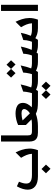

<svg xmlns="http://www.w3.org/2000/svg" viewBox="1388 -2168 1032 3849"><g transform="rotate(-90 1904.5 -244.0)"><path d="M294 0Q162 0 94 -54Q26 -108 26 -204Q26 -248 41 -302Q56 -356 93 -422L186 -380Q165 -330 157 -296.5Q149 -263 149 -235Q149 -190 171 -165Q193 -140 232 -130Q271 -120 321 -120H745Q742 -177 720.5 -229.5Q699 -282 665 -338L774 -448Q803 -387 825.5 -319.5Q848 -252 850 -173Q852 -94 818 0ZM445 252 355 161 440 71 529 161Z M1170 0Q1102 0 1063 -21Q1024 -42 1007.5 -80Q991 -118 991 -169V-740H1114V-206Q1114 -160 1129.5 -140Q1145 -120 1198 -120H1236V0Z M1236 -120H1340Q1368 -120 1391 -122.5Q1414 -125 1435 -129L1322 -242V-397Q1370 -420 1432.5 -434.5Q1495 -449 1552 -449Q1649 -449 1707.5 -414.5Q1766 -380 1766 -302Q1766 -252 1740 -204.5Q1714 -157 1677 -124Q1701 -120 1733 -120H1833V0H1790Q1709 0 1652.5 -8Q1596 -16 1547 -42Q1494 -22 1431 -11Q1368 0 1299 0H1236Q1206 0 1206 -61Q1206 -120 1236 -120ZM1557 -161Q1598 -188 1620.5 -219Q1643 -250 1643 -277Q1643 -299 1622.5 -314Q1602 -329 1552 -329Q1518 -329 1481 -323Q1444 -317 1414 -308L1515 -203Q1527 -191 1537 -180Q1547 -169 1557 -161Z M1833 -120H1961Q1967 -136 1974 -167Q1981 -198 1986.5 -233.5Q1992 -269 1993 -296L2136 -346Q2123 -285 2108.5 -233.5Q2094 -182 2076 -135Q2121 -120 2178 -120H2214V0H2208Q2148 0 2105 -11.5Q2062 -23 2029 -39Q2018 -19 2005 0H1833Q1803 0 1803 -61Q1803 -120 1833 -120ZM1934 252 1845 161 1930 71 2019 161ZM2108 252 2019 161 2103 71 2192 161Z M2214 -120H2342Q2348 -136 2355 -167Q2362 -198 2367.5 -233.5Q2373 -269 2374 -296L2517 -346Q2504 -285 2489.5 -233.5Q2475 -182 2457 -135Q2502 -120 2559 -120H2595V0H2589Q2529 0 2486 -11.5Q2443 -23 2410 -39Q2399 -19 2386 0H2214Q2184 0 2184 -61Q2184 -120 2214 -120ZM2362 -449 2273 -539 2358 -630 2447 -539ZM2536 -449 2447 -539 2531 -630 2620 -539Z M2595 -120H2716Q2729 -150 2739.5 -198.5Q2750 -247 2751 -293L2895 -343Q2881 -274 2865 -223Q2849 -172 2828 -126Q2860 -120 2897 -120H2991Q2999 -138 3007 -167Q3015 -196 3020.5 -229.5Q3026 -263 3026 -293L3171 -343Q3146 -222 3111 -143Q3162 -120 3235 -120H3362Q3358 -180 3336.5 -232.5Q3315 -285 3283 -339L3392 -449Q3421 -388 3443.5 -320.5Q3466 -253 3467.5 -174Q3469 -95 3435 0H3265Q3194 0 3145.5 -15.5Q3097 -31 3063 -52Q3048 -28 3030 0H2929Q2879 0 2840.5 -8Q2802 -16 2772 -27Q2764 -14 2754 0H2595Q2565 0 2565 -61Q2565 -120 2595 -120Z M3609 -740H3732V0H3609Z"/></g></svg>

Font: Readex Pro Medium
Style: Regular
Weight: 500
Designer: Bonnie Shaver-Troup, Thomas Jockin
Foundry: Lexend
Version: Version 1.204; ttfautohint (v1.8.4.7-5d5b)